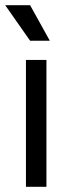

<svg xmlns="http://www.w3.org/2000/svg" viewBox="-29 -720 270 740"><path d="M71 0V-489H150V0ZM87 -563 -9 -700H87L163 -563Z"/></svg>

Font: Space Grotesk Frontify
Style: Regular
Weight: 400
Designer: Florian Karsten
Version: Version 2.000